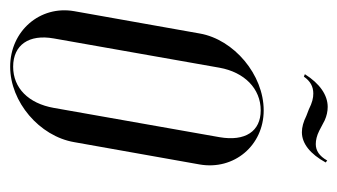

<svg xmlns="http://www.w3.org/2000/svg" viewBox="-170 -506 680 387"><g transform="rotate(90 170.5 -312.0)"><path d="M131 -584C140 -597 151 -603 165 -603C174 -603 183 -601 197 -594L210 -589C222 -583 233 -580 243 -580C266 -580 287 -597 304 -628L300 -631C291 -615 280 -608 267 -608C259 -608 250 -610 240 -615L219 -626C210 -630 201 -632 192 -632C168 -632 145 -616 126 -586ZM199 -503C127 -503 56 -443 44 -374L-1 -121C-13 -52 39 8 111 8C182 8 251 -51 263 -121L308 -374C320 -443 270 -503 199 -503ZM199 -497C241 -497 262 -466 253 -414L194 -80C185 -29 154 2 111 2C67 2 45 -30 54 -80L113 -414C122 -464 155 -497 199 -497Z"/></g></svg>

Font: Moniqa Ita Display
Style: Italic
Weight: 400
Italic angle: -10°
Designer: Rajesh Rajput
Foundry: Rajesh Rajput
Version: Version 1.000